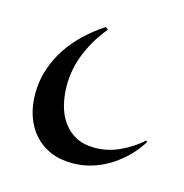

<svg xmlns="http://www.w3.org/2000/svg" viewBox="-58 -337 391 407"><g transform="rotate(15 137.5 -133.5)"><path d="M275.4 -69.8Q264.2 -51.3 248.8 -35.9Q233.4 -20.5 215.1 -9Q196.8 2.4 176 8.8Q155.3 15.1 133.3 15.1Q106 15.1 84.7 5.9Q63.5 -3.4 49.1 -19.8Q34.7 -36.1 27.1 -58.3Q19.5 -80.6 19.5 -106.9Q19.5 -135.3 27.8 -160.6Q36.1 -186 50.8 -208.3Q65.4 -230.5 85.2 -249Q105 -267.6 127.4 -282.2L133.3 -277.8Q109.4 -249.5 94.5 -214.4Q79.6 -179.2 79.6 -141.1Q79.6 -119.1 84.7 -98.9Q89.8 -78.6 100.8 -63Q111.8 -47.4 128.9 -38.1Q146 -28.8 170.4 -28.8Q199.2 -28.8 225.3 -41Q251.5 -53.2 272.5 -71.8Z"/></g></svg>

Font: Montez
Style: Regular
Weight: 400
Designer: Astigmatic (AOETI)
Foundry: Astigmatic (AOETI)
Version: Version 1.001